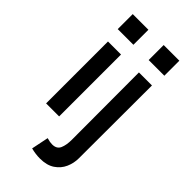

<svg xmlns="http://www.w3.org/2000/svg" viewBox="-277 -733 1031 1031"><g transform="rotate(45 238.5 -217.5)"><path d="M67 -668H186V-554H67ZM176 -470V0H77V-470ZM302 -668H421V-554H302ZM411 -470 410 84Q410 121 395 155Q380 189 347.5 211Q315 233 263 233Q230 233 195 224L215 126Q229 130 238 131.5Q247 133 256 133Q290 133 301.5 107Q313 81 313 40L312 -470Z"/></g></svg>

Font: Kreadon Light
Style: Bold
Weight: 600
Designer: Reiya WATANABE
Foundry: StudioGnu
Version: Version 1.003; ttfautohint (v1.8.4.7-5d5b);gftools[0.9.32]